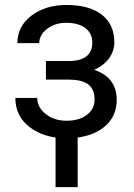

<svg xmlns="http://www.w3.org/2000/svg" viewBox="-20 -558 548 788"><path d="M358.9 -383.8C358.9 -334.5 328.1 -309.1 266.6 -307.6H168.5V-231.4H258.8C333.5 -231.4 368.2 -207.5 368.2 -148.4C368.2 -123 357.4 -102.5 336.4 -86.4C315.4 -70.3 287.6 -62.5 252.9 -62.5C218.8 -62.5 190.4 -71.8 167.5 -90.3C144.5 -108.4 132.8 -130.4 132.8 -156.2H43C43 -105.5 63 -65.4 102.5 -35.6C131.8 -13.7 167 0.5 208 6.3V210H298.8V6.3C340.3 1 375 -12.2 402.8 -33.2C440.4 -61.5 459 -100.1 459 -148.4C459 -209.5 428.2 -250.5 366.7 -271.5C419.4 -294.9 449.2 -336.9 449.2 -384.3C449.2 -433.6 432.1 -471.2 397.5 -498C362.8 -524.4 314.9 -537.6 252.9 -537.6C195.3 -537.6 147.5 -522.9 108.9 -493.7C70.3 -464.4 51.3 -426.8 51.3 -380.9H141.1C141.1 -403.3 151.9 -422.9 173.3 -439.5C194.3 -456.1 221.2 -464.4 252.9 -464.4C318.8 -464.4 358.9 -433.1 358.9 -383.8Z"/></svg>

Font: Roboto
Style: Regular
Weight: 400
Designer: Google
Version: Version 2.137; 2017